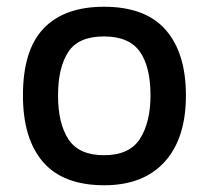

<svg xmlns="http://www.w3.org/2000/svg" viewBox="-20 -534 618 569"><path d="M289 15Q167 15 107.5 -54Q48 -123 48 -251Q48 -386 109.5 -450Q171 -514 288 -514Q411 -514 471 -445.5Q531 -377 531 -251Q531 -124 468 -54.5Q405 15 289 15ZM288 -74Q364 -74 395 -123Q426 -172 426 -251Q426 -337 394 -381.5Q362 -426 288 -426Q212 -426 182 -379.5Q152 -333 152 -251Q152 -168 183 -121Q214 -74 288 -74Z"/></svg>

Font: Pitagon Sans Medium
Style: Regular
Weight: 500
Designer: Travis Tran
Foundry: Pitagon
Version: Version 1.001; ttfautohint (v1.8.4.7-5d5b);gftools[0.9.26]